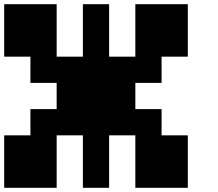

<svg xmlns="http://www.w3.org/2000/svg" viewBox="-20 -1020 1040 915"><path d="M0 -875V-1000H125H250V-875V-750H312.5H375V-875V-1000H437.5H500V-875V-750H562.5H625V-875V-1000H750H875V-875V-750H812.5H750V-687.5V-625H687.5H625V-562.5V-500H687.5H750V-437.5V-375H812.5H875V-250V-125H750H625V-250V-375H562.5H500V-250V-125H437.5H375V-250V-375H312.5H250V-250V-125H125H0V-250V-375H62.5H125V-437.5V-500H187.5H250V-562.5V-625H187.5H125V-687.5V-750H62.5H0Z"/></svg>

Font: Press Start 2P
Style: Regular
Weight: 500
Monospace: yes
Version: Version 2.14